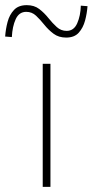

<svg xmlns="http://www.w3.org/2000/svg" viewBox="-70 -726 360 746"><path d="M96 0V-478H126V0ZM187 -580Q158 -580 138 -595Q118 -610 102 -630Q86 -650 70 -665Q54 -680 32 -680Q4 -680 -9 -651.5Q-22 -623 -24 -582L-50 -584Q-48 -613 -40.5 -641Q-33 -669 -15.5 -687.5Q2 -706 34 -706Q63 -706 82.5 -691Q102 -676 118 -656Q134 -636 150.5 -621Q167 -606 189 -606Q217 -606 230 -635.5Q243 -665 244 -704L270 -702Q268 -674 260.5 -646Q253 -618 236 -599Q219 -580 187 -580Z"/></svg>

Font: Source Sans 3 ExtraLight ExtraLight
Style: Regular
Weight: 250
Version: Version 3.052;hotconv 1.1.0;makeotfexe 2.6.0